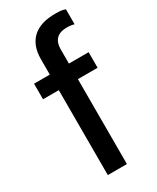

<svg xmlns="http://www.w3.org/2000/svg" viewBox="-189 -787 692 844"><g transform="rotate(-30 157.0 -365.0)"><path d="M94 0V-588Q94 -657 133 -693.5Q172 -730 248 -730Q267 -730 278.5 -728.5Q290 -727 299 -723V-647Q294 -649 284 -650.5Q274 -652 262 -652Q226 -652 208.5 -634Q191 -616 191 -583V0ZM14 -431V-510H291V-431Z"/></g></svg>

Font: Instrument Sans SemiCondensed Medium
Style: Regular
Weight: 500
Width: 4
Designer: Rodrigo Fuenzalida
Foundry: fragTYPE
Version: Version 1.000;gftools[0.9.28]